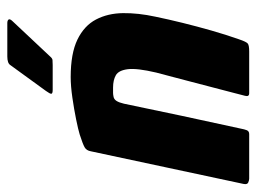

<svg xmlns="http://www.w3.org/2000/svg" viewBox="-114 -578 685 512"><g transform="rotate(-90 228.0 -322.5)"><path d="M7 0Q3 0 -3 -2.5Q-9 -5 -7 -15Q15 -117 36.5 -218.5Q58 -320 80 -422Q82 -434 91 -439Q100 -444 125 -452Q138 -456 165 -461.5Q192 -467 223 -471.5Q254 -476 278 -476Q341 -476 378 -458Q415 -440 431.5 -408.5Q448 -377 448.5 -336.5Q449 -296 439 -250Q432 -216 422.5 -177.5Q413 -139 402 -100.5Q391 -62 379 -28Q372 -7 367 -3.5Q362 0 346 0H235Q225 0 228 -11Q229 -16 235.5 -40Q242 -64 250.5 -97.5Q259 -131 268 -164.5Q277 -198 283 -221.5Q289 -245 290 -248Q302 -299 299 -323.5Q296 -348 283 -355.5Q270 -363 250 -363Q240 -363 236 -363Q232 -363 227 -362Q219 -361 214.5 -354Q210 -347 207 -334Q192 -261 175 -181.5Q158 -102 140 -20Q139 -14 136.5 -7Q134 0 126 0ZM244 -524Q234 -524 233.5 -527.5Q233 -531 241 -542L310 -637Q315 -645 333 -645H422Q429 -645 431.5 -641.5Q434 -638 426 -630L333 -531Q328 -525 323.5 -524.5Q319 -524 310 -524Z"/></g></svg>

Font: Glory ExtraBold
Style: Italic
Weight: 800
Italic angle: -12°
Version: Version 1.011